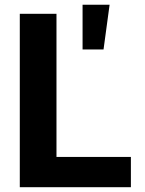

<svg xmlns="http://www.w3.org/2000/svg" viewBox="-20 -785 607 805"><path d="M528.8 0H63V-727.1H216.8V-127H528.8ZM414.1 -577.6H326.2V-765.1H439.5Z"/></svg>

Font: My Font
Style: Bold
Weight: 500
Designer: Rasmus Andersson
Foundry: rsms
Version: Version 0.001